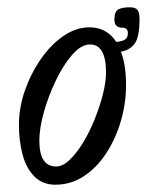

<svg xmlns="http://www.w3.org/2000/svg" viewBox="-20 -491 403 527"><path d="M132 16Q97 16 74.5 -6.5Q52 -29 42 -66.5Q32 -104 32 -148Q32 -196 48.5 -243Q65 -290 92.5 -329.5Q120 -369 154.5 -392.5Q189 -416 225 -416Q250 -416 268.5 -405.5Q287 -395 299 -376Q314 -377 322.5 -382Q331 -387 331 -400Q331 -415 316 -415Q294 -415 294 -437Q294 -460 305.5 -465.5Q317 -471 336 -471Q352 -471 357.5 -463.5Q363 -456 363 -439Q363 -391 350.5 -372.5Q338 -354 312 -349Q326 -312 326 -258Q326 -207 311.5 -158Q297 -109 271 -69.5Q245 -30 209.5 -7Q174 16 132 16ZM134 -34Q152 -34 171 -52Q190 -70 208 -99.5Q226 -129 240 -164Q254 -199 262.5 -232.5Q271 -266 271 -292Q271 -369 227 -369Q203 -369 178.5 -341Q154 -313 133.5 -270.5Q113 -228 100.5 -183.5Q88 -139 88 -105Q88 -34 134 -34Z"/></svg>

Font: Junicode Two Beta Condensed
Style: Italic
Weight: 400
Width: 3
Italic angle: -9°
Version: Version 1.053; ttfautohint (v1.8.4)